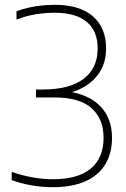

<svg xmlns="http://www.w3.org/2000/svg" viewBox="-20 -769 524 798"><path d="M199 9Q155.5 9 111.8 1.5Q68 -6 28.5 -20.5V-54.5Q72 -39.5 115.5 -31.8Q159 -24 199.5 -24Q303.5 -24 357 -68.2Q410.5 -112.5 410.5 -196.5Q410.5 -275 360.5 -319.5Q310.5 -364 206.5 -364H129.5V-397H157Q268.5 -397 327.2 -441.2Q386 -485.5 386 -567.5Q386 -640 340.5 -678Q295 -716 208 -716Q167 -716 127.8 -709.5Q88.5 -703 48.5 -688V-722Q71.5 -731 97.8 -737Q124 -743 152 -746Q180 -749 208 -749Q310.5 -749 365.8 -701.5Q421 -654 421 -567.5Q421 -493.5 375 -444Q329 -394.5 248 -378L248.5 -391Q345 -379.5 395.2 -329.2Q445.5 -279 445.5 -196.5Q445.5 -131.5 417.5 -85.8Q389.5 -40 334.8 -15.5Q280 9 199 9Z"/></svg>

Font: Encode Sans SC Condensed Thin Thin
Style: Regular
Weight: 250
Version: Version 3.002